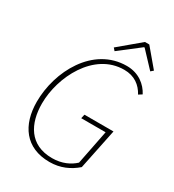

<svg xmlns="http://www.w3.org/2000/svg" viewBox="-202 -952 974 1077"><g transform="rotate(30 285.0 -413.5)"><path d="M288 12C358 12 414 -14 460 -54L514 -316H326L320 -290H478L434 -68C402 -38 354 -14 290 -14C144 -14 88 -122 88 -252C88 -422 198 -646 394 -646C461 -646 504 -612 530 -564L552 -578C526 -628 474 -672 396 -672C178 -672 58 -441 58 -246C58 -96 132 12 288 12ZM294 -709 426 -811H430L524 -711L540 -725L444 -839H416L280 -725Z"/></g></svg>

Font: Source Sans Pro ExtraLight
Style: Italic
Weight: 200
Italic angle: -11°
Designer: Paul D. Hunt
Foundry: Adobe Systems Incorporated
Version: Version 3.006;hotconv 1.0.111;makeotfexe 2.5.65597